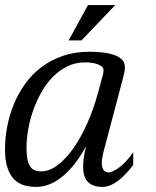

<svg xmlns="http://www.w3.org/2000/svg" viewBox="-20 -736 624 767"><path d="M85.9 -145Q85.9 -119.1 89.4 -101.1Q92.8 -83 99.9 -72Q106.9 -61 117.9 -56.2Q128.9 -51.3 144.5 -51.3Q177.2 -51.3 210.4 -76.4Q243.7 -101.6 273.7 -144.5Q303.7 -187.5 328.9 -244.1Q354 -300.8 371.1 -363.8L390.1 -434.1Q393.6 -445.8 393.6 -455.6Q393.6 -463.4 387.5 -469.2Q381.3 -475.1 371.1 -479Q360.8 -482.9 347.7 -484.9Q334.5 -486.8 319.8 -486.8Q281.2 -486.8 249 -470.9Q216.8 -455.1 190.7 -428.5Q164.6 -401.9 145 -366.9Q125.5 -332 112.3 -294.2Q99.1 -256.3 92.5 -217.8Q85.9 -179.2 85.9 -145ZM0 -139.6Q0 -183.1 8.5 -229Q17.1 -274.9 34.7 -318.1Q52.2 -361.3 79.6 -399.9Q106.9 -438.5 144.5 -467Q182.1 -495.6 230.2 -512.5Q278.3 -529.3 337.4 -529.3Q403.8 -529.3 441.4 -514.4Q479 -499.5 479 -467.8Q479 -459.5 477.3 -450.2Q475.6 -440.9 473.1 -430.7L400.9 -157.2Q398.9 -150.4 396.5 -141.4Q394 -132.3 391.8 -122.8Q389.6 -113.3 388.2 -103.3Q386.7 -93.3 386.7 -84.5Q386.7 -68.8 392.8 -58.1Q398.9 -47.4 415.5 -47.4Q421.9 -47.4 432.9 -52.5Q443.8 -57.6 457.3 -67.9Q470.7 -78.1 484.9 -93.3Q499 -108.4 512.2 -128.4V-77.1Q497.6 -58.1 482.7 -42Q467.8 -25.9 452.4 -14.2Q437 -2.4 421.1 4.2Q405.3 10.7 388.7 10.7Q366.7 10.7 351.8 4.4Q336.9 -2 328.1 -12.7Q319.3 -23.4 315.7 -38.1Q312 -52.7 312 -68.8Q312 -89.8 315.4 -111.6Q318.8 -133.3 324.7 -152.8Q303.7 -114.7 280.5 -84.5Q257.3 -54.2 231.9 -33Q206.5 -11.7 179.7 -0.5Q152.8 10.7 125 10.7Q100.6 10.7 77.9 4.6Q55.2 -1.5 37.8 -18.3Q20.5 -35.2 10.3 -64.2Q0 -93.3 0 -139.6ZM331.5 -715.8H440.4L305.7 -574.7H254.4Z"/></svg>

Font: Arian Grqi
Style: Italic
Weight: 400
Italic angle: -15°
Designer: Ruben Hakobyan (Tarumian)
Foundry: Ruben Hakobyan (Tarumian)
Version: Version 1.002